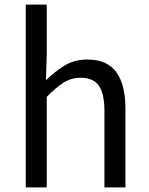

<svg xmlns="http://www.w3.org/2000/svg" viewBox="-20 -816 647 836"><path d="M92.1 0V-796H183.5V-578.3L180 -466.4Q217.7 -503.9 260.8 -530.3Q303.9 -556.8 360.1 -556.8Q445.8 -556.8 486 -502.4Q526.1 -448 526.1 -344.1V0H434.7V-332.4Q434.7 -408.5 410.5 -442.9Q386.3 -477.4 331.5 -477.4Q289.9 -477.4 257 -456.4Q224.2 -435.5 183.5 -394V0Z"/></svg>

Font: Noto Sans SC Thin
Style: Regular
Weight: 100
Designer: Ryoko NISHIZUKA 西塚涼子 (kana, bopomofo & ideographs); Paul D. Hunt (Latin, Greek & Cyrillic); Sandoll Communications 산돌커뮤니
Foundry: Adobe
Version: Version 2.004-H2;hotconv 1.0.118;makeotfexe 2.5.65603